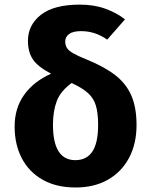

<svg xmlns="http://www.w3.org/2000/svg" viewBox="-20 -798 655 835"><path d="M327.2 -777.9Q389.7 -777.9 439.2 -759.7Q488.7 -741.5 523.6 -713.8L446.2 -625.6Q394.4 -662.6 332.8 -662.6Q297.4 -662.6 280.5 -650Q263.6 -637.4 263.6 -617.9Q263.6 -602.1 270.8 -590Q277.9 -577.9 298.5 -566.2Q319 -554.4 358.5 -538.5Q433.3 -508.2 481 -471.3Q528.7 -434.4 551.3 -382.3Q573.8 -330.3 573.8 -254.4Q573.8 -172.8 541.3 -111.5Q508.7 -50.3 449.2 -16.4Q389.7 17.4 308.7 17.4Q225.6 17.4 166.2 -15.9Q106.7 -49.2 75.1 -109.2Q43.6 -169.2 43.6 -248.2Q43.6 -327.2 84.9 -385.4Q126.2 -443.6 202.1 -477.4Q143.6 -508.2 122.6 -540.3Q101.5 -572.3 101.5 -620.5Q101.5 -689.2 157.9 -733.6Q214.4 -777.9 327.2 -777.9ZM291.3 -436.9Q243.1 -401.5 226.7 -357.9Q210.3 -314.4 210.3 -255.4Q210.3 -101.5 307.7 -101.5Q356.4 -101.5 381.5 -138.7Q406.7 -175.9 406.7 -255.4Q406.7 -306.7 396.9 -339Q387.2 -371.3 362.1 -393.8Q336.9 -416.4 291.3 -436.9Z"/></svg>

Font: FiraCode Nerd Font
Style: Bold
Weight: 700
Designer: Carrois Corporate, Edenspiekermann AG, Nikita Prokopov
Foundry: Carrois Corporate, Edenspiekermann AG, Nikita Prokopov
Version: Version 6.002;Nerd Fonts 2.1.0